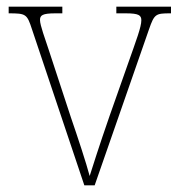

<svg xmlns="http://www.w3.org/2000/svg" viewBox="-20 -556 538 576"><path d="M76 -468 233 0H264L427 -468C443 -514 447 -516 491 -516H493V-536H329V-516H357C397 -516 404 -510 404 -495C404 -475 389 -436 364 -365L309 -209C276 -114 257 -53 249 -28C239 -66 213 -145 193 -203L126 -407C116 -438 100 -480 100 -496C100 -510 107 -516 146 -516H167V-536H6V-516C58 -516 61 -514 76 -468Z"/></svg>

Font: Noto Serif SemiCondensed Thin
Style: Regular
Weight: 100
Width: 4
Designer: Monotype Design Team
Foundry: Monotype Imaging Inc.
Version: Version 2.015